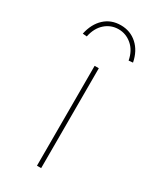

<svg xmlns="http://www.w3.org/2000/svg" viewBox="-190 -810 729 874"><g transform="rotate(30 174.5 -372.5)"><path d="M163 0V-525H185V0ZM65 -623 43 -625Q55 -681 89.5 -713Q124 -745 175 -745Q225 -745 260.5 -713Q296 -681 307 -625L285 -623Q276 -671 245 -697.5Q214 -724 175 -724Q135 -724 105 -697.5Q75 -671 65 -623Z"/></g></svg>

Font: Lexend Peta Thin
Style: Regular
Weight: 250
Version: Version 1.007